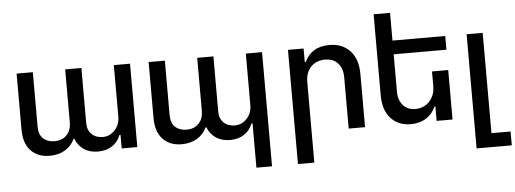

<svg xmlns="http://www.w3.org/2000/svg" viewBox="-56 -888 3354 1250"><g transform="rotate(-5 1621.0 -263.0)"><path d="M706.1 -544.9H812V0H710V-88.9H703.1Q686 -43.5 647.5 -18.3Q608.9 6.8 555.2 6.8Q502 6.8 464.1 -18.3Q426.3 -43.5 408.2 -88.9H402.8Q382.3 -43.9 339.8 -18.6Q297.4 6.8 238.8 6.8Q162.1 6.8 116.5 -41Q70.8 -88.9 70.8 -180.2V-544.9H176.8V-189.9Q176.8 -136.7 205.1 -110.8Q233.4 -85 278.8 -85Q329.6 -85 358.9 -116.2Q388.2 -147.5 388.2 -198.2V-544.9H494.1V-183.1Q494.1 -138.7 521.7 -111.8Q549.3 -85 594.2 -85Q640.1 -85 673.1 -120.1Q706.1 -155.3 706.1 -209Z M1568.8 -544.9H1674.8V201.2H1572.8V-88.9H1565.9Q1548.8 -43.5 1510.3 -18.3Q1471.7 6.8 1418 6.8Q1364.7 6.8 1326.9 -18.3Q1289.1 -43.5 1271 -88.9H1265.6Q1245.1 -43.9 1202.6 -18.6Q1160.2 6.8 1101.6 6.8Q1024.9 6.8 979.2 -41Q933.6 -88.9 933.6 -180.2V-544.9H1039.6V-189.9Q1039.6 -136.7 1067.9 -110.8Q1096.2 -85 1141.6 -85Q1192.4 -85 1221.7 -116.2Q1251 -147.5 1251 -198.2V-544.9H1356.9V-183.1Q1356.9 -138.7 1384.5 -111.8Q1412.1 -85 1457 -85Q1502.9 -85 1535.9 -120.1Q1568.8 -155.3 1568.8 -209Z M1951.2 -324.2V201.2H1844.2V-544.9H1946.3V-457H1953.6Q1973.1 -502 2013.7 -527.6Q2054.2 -553.2 2114.3 -553.2Q2199.2 -553.2 2249.8 -499.3Q2300.3 -445.3 2300.3 -347.2V0H2193.4V-334Q2193.4 -393.6 2162.8 -427.2Q2132.3 -460.9 2078.6 -460.9Q2022.5 -460.9 1986.8 -424.6Q1951.2 -388.2 1951.2 -324.2Z M2527.3 -544.9 2528.3 -545.9H2872.1V-456.1H2527.3V-210.9Q2527.3 -155.8 2557.6 -122.3Q2587.9 -88.9 2638.2 -88.9Q2669.4 -88.9 2698 -103.5Q2726.6 -118.2 2746.3 -150.4Q2766.1 -182.6 2766.1 -226.1V-323.2H2872.1V0H2768.1V-94.2H2762.2Q2743.2 -48.8 2700.9 -21Q2658.7 6.8 2599.1 6.8Q2518.6 6.8 2469.2 -46.6Q2419.9 -100.1 2419.9 -199.2V-727.1H2527.3Z M3241.7 201.2H3011.7V-544.9H3116.7V110.8H3241.7Z"/></g></svg>

Font: Telcell.Market Med
Style: Regular
Weight: 500
Designer: Rasmus Andersson, Sedrak Mkrtchyan
Version: Version 3.019;git-0a5106e0b